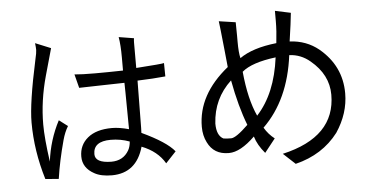

<svg xmlns="http://www.w3.org/2000/svg" viewBox="-56 -942 2112 1088"><g transform="rotate(-5 1000.0 -398.0)"><path d="M452 -115Q452 -188 551 -188Q607 -188 658 -169Q656 -140 644 -119Q612 -64 544 -64Q452 -65 452 -115ZM722 -134Q812 -99 853 -28L912 -91Q867 -147 728 -212Q729 -223 729 -240L732 -509Q821 -512 891 -519L890 -595Q879 -591 731 -581V-726Q731 -739 733 -750L647 -764Q655 -719 655 -648V-573Q569 -571 495 -571Q421 -571 379 -575L399 -497L522 -500Q633 -502 657 -503L658 -446Q660 -273 660 -239Q605 -254 564 -254Q474 -254 425 -213Q377 -173 377 -108Q377 -43 442 -8Q479 13 542 13Q681 12 722 -134ZM268 -324Q212 -217 197 -95Q178 -229 178 -308Q178 -442 217 -582L260 -735L172 -771Q175 -747 175 -732Q175 -717 166 -679Q113 -435 113 -325Q113 -163 163 1L238 7L239 6Q253 -92 285 -210Q297 -254 317 -287Z M1188 -140Q1150 -160 1150 -228Q1158 -369 1260 -464Q1288 -313 1330 -205Q1260 -137 1232 -137Q1204 -137 1188 -140ZM1316 -714Q1316 -763 1315 -790L1220 -804Q1223 -786 1238 -640L1248 -541Q1072 -399 1072 -216Q1072 -166 1092 -127Q1127 -55 1211 -55H1213Q1278 -55 1361 -136Q1376 -86 1417 -38L1478 -115Q1443 -142 1420 -181Q1569 -326 1601 -578Q1667 -575 1719 -531Q1819 -448 1819 -334Q1819 -93 1516 -24L1584 39Q1739 1 1828 -116Q1898 -221 1898 -335Q1898 -491 1774 -594Q1705 -650 1610 -655Q1626 -763 1631 -816L1542 -835V-777Q1542 -721 1534 -652Q1397 -637 1324 -585Q1316 -616 1316 -680ZM1523 -572Q1497 -368 1390 -252Q1345 -349 1330 -507Q1386 -555 1523 -572Z"/></g></svg>

Font: Sawarabi Gothic
Style: Regular
Weight: 400
Designer: mshio (mshio@users.sourceforge.jp)
Version: Version 20141215